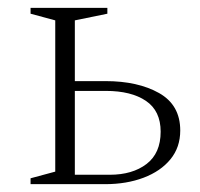

<svg xmlns="http://www.w3.org/2000/svg" viewBox="-20 -470 510 490"><path d="M249 -263Q332 -263 386 -232.5Q440 -202 440 -137Q440 -94 415 -63.5Q390 -33 346.5 -16.5Q303 0 248 0H58V-15L121 -32V-418L58 -435V-450H254V-435L171 -418V-263ZM250 -238H171V-24H260Q318 -24 354 -51.5Q390 -79 390 -134Q390 -187 352.5 -212.5Q315 -238 250 -238Z"/></svg>

Font: Spectral ExtraLight
Style: Regular
Weight: 275
Designer: Jean-Baptiste Levee
Foundry: Production Type
Version: Version 2.001